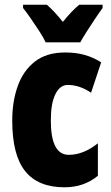

<svg xmlns="http://www.w3.org/2000/svg" viewBox="-20 -786 473 816"><path d="M254 10Q142 10 87 -58.5Q32 -127 32 -274Q32 -355 55.5 -420.5Q79 -486 128.5 -524.5Q178 -563 257 -563Q303 -563 340 -552.5Q377 -542 410 -521L367 -392Q318 -425 268 -425Q235 -425 215.5 -386Q196 -347 196 -274Q196 -128 272 -128Q335 -128 396 -177V-39Q337 10 254 10ZM174 -606Q166 -624 148 -652Q130 -680 110.5 -708Q91 -736 78 -752V-766H179Q194 -753 211 -735Q228 -717 247 -693Q287 -742 317 -766H416V-752Q402 -733 384 -706Q366 -679 349 -652.5Q332 -626 321 -606Z"/></svg>

Font: Noto Sans Tamil ExtraCondensed Black
Style: Regular
Weight: 900
Width: 2
Designer: Jelle Bosma - Monotype Design Team
Foundry: Monotype Imaging Inc.
Version: Version 2.004; ttfautohint (v1.8.4.7-5d5b)